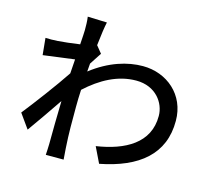

<svg xmlns="http://www.w3.org/2000/svg" viewBox="-117 -941 1234 1124"><g transform="rotate(15 500.0 -378.5)"><path d="M284 -720C284 -709 282 -676 279 -633C231 -626 179 -620 148 -618C119 -616 98 -616 73 -617L83 -515C143 -523 226 -534 273 -540C271 -512 269 -482 267 -454C213 -372 105 -228 49 -158L111 -71C153 -129 212 -215 259 -284C256 -173 256 -116 255 -22C255 -6 253 26 252 44H360C358 23 356 -6 355 -24C349 -115 350 -186 350 -273C350 -305 351 -340 353 -377C441 -458 541 -513 652 -513C771 -513 832 -425 832 -347C833 -182 693 -107 521 -81L567 14C799 -31 937 -143 936 -345C936 -503 813 -605 668 -605C575 -605 467 -573 360 -490C361 -506 363 -523 364 -539C380 -564 399 -593 411 -611L377 -653H376C383 -718 391 -771 397 -797L280 -801C284 -774 284 -746 284 -720Z"/></g></svg>

Font: Noto Sans HK Medium
Style: Regular
Weight: 500
Designer: Ryoko NISHIZUKA 西塚涼子 (kana, bopomofo & ideographs); Paul D. Hunt (Latin, Greek & Cyrillic); Sandoll Communications 산돌커뮤니
Foundry: Adobe
Version: Version 2.002;hotconv 1.0.116;makeotfexe 2.5.65601